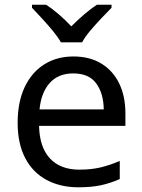

<svg xmlns="http://www.w3.org/2000/svg" viewBox="-20 -786 604 816"><path d="M292 -546Q361 -546 410.5 -516Q460 -486 486.5 -431.5Q513 -377 513 -304V-251H146Q148 -160 192.5 -112.5Q237 -65 317 -65Q368 -65 407.5 -74.5Q447 -84 489 -102V-25Q448 -7 408 1.5Q368 10 313 10Q237 10 178.5 -21Q120 -52 87.5 -113.5Q55 -175 55 -264Q55 -352 84.5 -415Q114 -478 167.5 -512Q221 -546 292 -546ZM291 -474Q228 -474 191.5 -433.5Q155 -393 148 -321H421Q420 -389 389 -431.5Q358 -474 291 -474ZM239 -606Q226 -629 204 -655.5Q182 -682 158 -708Q134 -734 116 -753V-766H176Q202 -749 230 -725Q258 -701 283 -674Q310 -701 338 -725Q366 -749 392 -766H454V-753Q435 -734 410.5 -708Q386 -682 363.5 -655.5Q341 -629 329 -606Z"/></svg>

Font: Noto Sans Symbols 2
Style: Regular
Weight: 400
Designer: Monotype Design Team
Foundry: Monotype Imaging Inc.
Version: Version 2.008; ttfautohint (v1.8.4.7-5d5b)